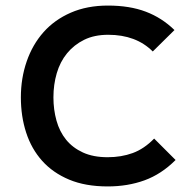

<svg xmlns="http://www.w3.org/2000/svg" viewBox="-20 -660 681 690"><path d="M611 -85Q560 -34 499.5 -12Q439 10 367 10Q287 10 228.5 -14.5Q170 -39 131.5 -82Q93 -125 74 -183.5Q55 -242 55 -310Q55 -379 76 -439.5Q97 -500 136.5 -544.5Q176 -589 234.5 -614.5Q293 -640 368 -640Q446 -640 504 -618Q562 -596 607 -552L529 -475Q469 -535 369 -535Q319 -535 282.5 -517Q246 -499 221 -468.5Q196 -438 184 -397Q172 -356 172 -310Q172 -266 183 -226.5Q194 -187 217.5 -158Q241 -129 278 -112Q315 -95 367 -95Q416 -95 457 -110Q498 -125 534 -162Z"/></svg>

Font: Sinkin Sans 500 Medium
Style: 500 Medium
Weight: 500
Designer: Keith Bates
Foundry: K-Type
Version: Sinkin Sans (version 1.0)  by Keith Bates   •   © 2014   www